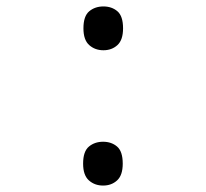

<svg xmlns="http://www.w3.org/2000/svg" viewBox="-20 -566 640 596"><path d="M301 -410Q275 -410 257 -426Q239 -442 239 -478Q239 -516 257 -531Q275 -546 301 -546Q327 -546 344.5 -531Q362 -516 362 -478Q362 -442 344.5 -426Q327 -410 301 -410ZM300 10Q274 10 256 -6Q238 -22 238 -58Q238 -96 256 -111Q274 -126 300 -126Q326 -126 343.5 -111Q361 -96 361 -58Q361 -22 343.5 -6Q326 10 300 10Z"/></svg>

Font: Noto Sans Mono
Style: Regular
Weight: 400
Designer: Monotype Design Team
Foundry: Monotype Imaging Inc.
Version: Version 2.014